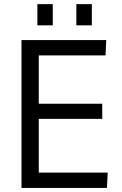

<svg xmlns="http://www.w3.org/2000/svg" viewBox="-20 -918 598 938"><path d="M237.8 -794.4H162.6V-897.9H237.8ZM428.7 -794.4H353V-897.9H428.7ZM85 0V-722.2H499L495.6 -647.5H169.4V-411.1H479.5V-337.4H169.4V-74.7H506.3L502.4 0Z"/></svg>

Font: Oxygen-Regular
Style: Regular
Weight: 400
Designer: Vernon Adams
Foundry: Vernon Adams
Version: Version Release 0.2.3 webfont; ttfautohint (v0.93.3-1d66) -l